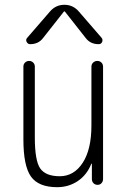

<svg xmlns="http://www.w3.org/2000/svg" viewBox="-20 -775 540 805"><path d="M219.7 9.8Q141.6 9.8 109.9 -34.7Q78.1 -79.1 78.1 -190.4V-496.1Q78.1 -505.9 85 -512.7Q91.8 -519.5 102.1 -519.5Q112.3 -519.5 119.1 -512.7Q126 -505.9 126 -496.1V-199.2Q126 -100.6 148.9 -68.4Q171.9 -36.1 230.5 -36.1Q290 -36.1 326.7 -92.3Q363.3 -148.4 363.3 -249V-495.1Q363.3 -505.9 370.6 -512.7Q377.9 -519.5 388.2 -519.5Q398.4 -519.5 405.3 -512.7Q412.1 -505.9 412.1 -495.1V-24.4Q412.1 -14.6 405.8 -7.3Q399.4 0 389.2 0Q378.9 0 372.1 -6.8Q365.2 -13.7 365.2 -24.4V-87.9Q365.2 -88.9 364.3 -88.9Q362.3 -88.9 362.3 -86.9Q343.8 -41 305.7 -15.6Q267.6 9.8 219.7 9.8ZM311.5 -725.6 406.2 -616.2Q412.1 -608.4 408.2 -599.1Q404.3 -589.8 393.6 -589.8Q358.4 -589.8 338.9 -616.2L252 -726.6Q251 -727.5 250 -727.5L248 -726.6L161.1 -616.2Q141.6 -589.8 106.4 -589.8Q96.7 -589.8 91.8 -599.1Q86.9 -608.4 93.8 -616.2L188.5 -725.6Q212.9 -754.9 250 -754.9Q287.1 -754.9 311.5 -725.6Z"/></svg>

Font: Rounded Mgen+ 2m light
Style: Regular
Weight: 200
Designer: [Source Han Sans]
Ryoko NISHIZUKA  (kana & ideographs); Paul D. Hunt (Latin, Greek & Cyrillic); Wenlong ZHANG  (bopomofo
Version: Version 1.059.20150602